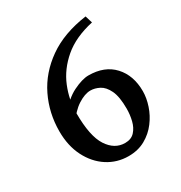

<svg xmlns="http://www.w3.org/2000/svg" viewBox="-151 -718 791 841"><g transform="rotate(-30 245.0 -297.5)"><path d="M454.6 -201.2Q454.6 -167 442.1 -129.4Q429.7 -91.8 405 -59.1Q380.4 -26.4 343.8 -5.9Q307.1 14.6 259.3 14.6Q201.2 14.6 153.6 -16.1Q106 -46.9 77.9 -102.3Q49.8 -157.7 49.8 -231Q49.8 -323.2 88.6 -403.3Q127.4 -483.4 205.3 -538.3Q283.2 -593.3 400.9 -609.9L412.1 -573.2Q319.3 -552.7 262.7 -504.4Q206.1 -456.1 180.2 -392.6Q154.3 -329.1 154.3 -262.2Q154.3 -146.5 188 -94.7Q221.7 -43 274.4 -43Q305.7 -43 323.2 -62.3Q340.8 -81.5 347.9 -110.8Q355 -140.1 355 -169.9Q355 -231 339.6 -262.9Q324.2 -294.9 301.5 -306.6Q278.8 -318.4 256.3 -318.4Q228 -318.4 192.6 -295.7Q157.2 -272.9 128.4 -228L120.1 -283.2Q158.2 -334.5 204.3 -357.2Q250.5 -379.9 282.2 -379.9Q363.3 -379.9 408.9 -330.6Q454.6 -281.2 454.6 -201.2Z"/></g></svg>

Font: Namdhinggo SemiBold
Style: Regular
Weight: 600
Designer: Victor Gaultney
Foundry: SIL International
Version: Version 3.001